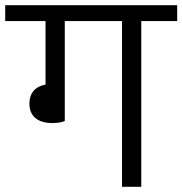

<svg xmlns="http://www.w3.org/2000/svg" viewBox="-40 -718 701 738"><path d="M162 -245C181 -245 199 -248 209 -253V-637H429V0H503V-637H641V-698H-20V-637H135V-393C94 -385 73 -359 73 -320C73 -273 103 -245 162 -245Z"/></svg>

Font: IBM Plex Devanagari
Style: Regular
Weight: 400
Designer: Mike Abbink, Paul van der Laan, Pieter van Rosmalen, Erin McLaughlin
Foundry: Bold Monday
Version: Version 1.0